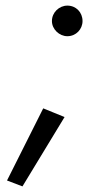

<svg xmlns="http://www.w3.org/2000/svg" viewBox="-20 -495 360 684"><path d="M165 -420C165 -391 191 -366 220 -366C251 -366 274 -391 274 -420C274 -451 251 -475 220 -475C191 -475 165 -451 165 -420ZM134 -109 5 148 60 169 210 -78Z"/></svg>

Font: Jost
Style: Italic
Weight: 400
Italic angle: -5°
Version: Version 3.710